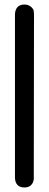

<svg xmlns="http://www.w3.org/2000/svg" viewBox="-20 -740 216 847"><path d="M46 41C46 56 49 87 88 87C125 87 131 55 129 39L130 -674C130 -682 129 -689 128 -696C124 -704 112 -720 88 -720C50 -720 46 -689 46 -674Z"/></svg>

Font: Scribbler
Style: Blk
Weight: 900
Designer: Mew Too
Foundry: Cannot Into Space Fonts
Version: Version 1.001